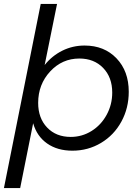

<svg xmlns="http://www.w3.org/2000/svg" viewBox="-20 -762 712 976"><path d="M410 -530.5Q510 -530.5 572.2 -465.5Q634.5 -400.5 634.5 -295.5Q634.5 -212.5 597 -143.8Q559.5 -75 493.5 -35.5Q427.5 4 348 4Q272 4 219.8 -32.5Q167.5 -69 148.5 -135.5L82.5 194H0L187 -742H270L207 -431.5Q244.5 -478.5 297 -504.5Q349.5 -530.5 410 -530.5ZM383.5 -464.5Q296 -464.5 235 -398.8Q174 -333 174 -239Q174 -161.5 219.5 -113.8Q265 -66 339.5 -66Q397 -66 445.5 -96.2Q494 -126.5 522.2 -178.5Q550.5 -230.5 550.5 -291.5Q550.5 -369 504.2 -416.8Q458 -464.5 383.5 -464.5Z"/></svg>

Font: Argentum Sans Light
Style: Italic
Weight: 300
Italic angle: -11.3°
Designer: Julieta Ulanovsky (font), Owen Earl (portions from Jones font), Cristiano Sobral (main changes and remaster)
Foundry: Julieta Ulanovsky (font), Owen Earl (portions from Jones font), Cristiano Sobral (main changes and remaster)
Version: Version 3.127